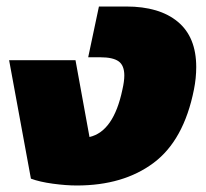

<svg xmlns="http://www.w3.org/2000/svg" viewBox="-20 -560 632 590"><path d="M216 10Q183 10 142.5 4.5Q102 -1 75 -11L8 -375H212L255 -139Q329 -156 356 -284Q362 -310 362 -328Q362 -359 344.5 -371.5Q327 -384 288 -384H251L284 -540H368Q470 -540 526.5 -493Q583 -446 583 -354Q583 -320 576 -285Q545 -129 452 -59.5Q359 10 216 10Z"/></svg>

Font: Kanit ExtraBold
Style: Italic
Weight: 800
Italic angle: -12°
Designer: Katatrad Team
Foundry: CadsonDemak
Version: Version 2.000; ttfautohint (v1.8.3)